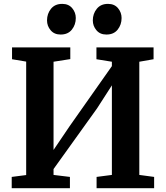

<svg xmlns="http://www.w3.org/2000/svg" viewBox="-20 -993 875 1013"><path d="M41.8 0V-59.6L118.1 -69.4V-668L43.5 -680.5V-743H350.9V-681.2L262.5 -667.3V-201.9L347.1 -326.9L570.3 -644.1V-667.3L488.8 -680.5V-743H790.2V-680.5L715 -667.3V-70.1L793.2 -59.6V0H489.6V-59.6L570.3 -70.1V-542.7L492.1 -421.3L262.5 -101.1V-70.1L348.9 -59.6V0ZM299.3 -810.8Q266.1 -810.8 247.1 -833.5Q228.1 -856.1 228.1 -885.3Q228.1 -920.7 249 -946.6Q270 -972.5 307.7 -972.5H308.7Q342 -972.5 360.9 -949.9Q379.9 -927.2 379.9 -898Q379.9 -862.7 359.2 -836.7Q338.4 -810.8 300.3 -810.8ZM540.9 -810.8Q507.7 -810.8 488.7 -833.5Q469.7 -856.1 469.7 -885.3Q469.7 -920.7 490.7 -946.6Q511.6 -972.5 549.3 -972.5H550.3Q583.6 -972.5 602.6 -949.9Q621.5 -927.2 621.5 -898Q621.5 -862.7 600.8 -836.7Q580.1 -810.8 541.9 -810.8Z"/></svg>

Font: Merriweather 7pt Light
Style: Regular
Weight: 300
Designer: Eben Sorkin
Foundry: Eben Sorkin
Version: Version 2.200;gftools[0.9.31]